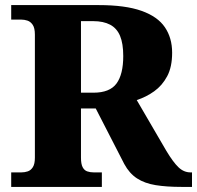

<svg xmlns="http://www.w3.org/2000/svg" viewBox="-20 -734 774 754"><path d="M24 0V-57H64Q77 -57 89 -61Q101 -65 109 -77.5Q117 -90 117 -115V-598Q117 -624 108.5 -636.5Q100 -649 88 -653Q76 -657 64 -657H24V-714H368Q472 -714 535.5 -691.5Q599 -669 627.5 -627Q656 -585 656 -527Q656 -471 636.5 -434.5Q617 -398 585.5 -375.5Q554 -353 517 -341L633 -142Q660 -97 681 -77Q702 -57 728 -57H734V0H693Q634 0 591 -7Q548 -14 518 -33.5Q488 -53 468 -90L356 -308H298V-115Q298 -90 304.5 -77.5Q311 -65 322.5 -61Q334 -57 348 -57H380V0ZM347 -370Q411 -370 437.5 -406Q464 -442 464 -514Q464 -563 451.5 -593Q439 -623 412.5 -637Q386 -651 346 -651H298V-370Z"/></svg>

Font: Noto Serif Kannada ExtraBold
Style: Regular
Weight: 800
Version: Version 2.003